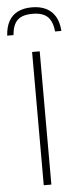

<svg xmlns="http://www.w3.org/2000/svg" viewBox="-77 -824 354 854"><g transform="rotate(-5 100.0 -396.5)"><path d="M83 0V-595H117V0ZM-21 -677Q-18.5 -716 -4 -741.8Q10.5 -767.5 36.5 -780.2Q62.5 -793 99 -793Q135.5 -793 162 -780Q188.5 -767 203.5 -741.2Q218.5 -715.5 221 -677H193Q188 -723.5 166 -743.8Q144 -764 99 -764Q54 -764 32.5 -743.8Q11 -723.5 7 -677Z"/></g></svg>

Font: Encode Sans SC Condensed Thin
Style: Regular
Weight: 100
Width: 3
Designer: Multiple Designers
Foundry: Impallari Type
Version: Version 3.002